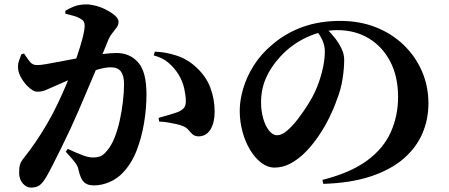

<svg xmlns="http://www.w3.org/2000/svg" viewBox="-20 -815 2040 873"><path d="M121 38Q101 38 84 19.5Q67 1 67 -30Q67 -55 71.5 -68.5Q76 -82 91 -100Q115 -130 141 -168Q167 -206 193.5 -251Q220 -296 243 -345Q265 -391 284 -436.5Q303 -482 318 -524Q333 -566 343.5 -600Q354 -634 359.5 -659Q365 -684 365 -696Q365 -707 362 -714.5Q359 -722 350 -727Q338 -736 318 -742Q298 -748 277 -753V-766Q293 -776 316.5 -785.5Q340 -795 374 -795Q392 -795 416.5 -788.5Q441 -782 464 -770Q487 -758 503 -744Q519 -730 519 -716Q519 -702 510.5 -690Q502 -678 491.5 -665.5Q481 -653 473 -635Q464 -612 447.5 -572.5Q431 -533 411 -485.5Q391 -438 371 -391Q351 -344 336 -309Q320 -272 300.5 -230Q281 -188 260.5 -146.5Q240 -105 222.5 -70.5Q205 -36 192 -13Q174 18 159 28Q144 38 121 38ZM406 28Q377 28 361.5 13Q346 -2 337 -43Q335 -53 330.5 -62Q326 -71 314.5 -85Q303 -99 279 -125L288 -138Q325 -121 353.5 -110Q382 -99 402 -99Q427 -99 440.5 -106.5Q454 -114 466 -129Q486 -152 500.5 -188Q515 -224 524.5 -267.5Q534 -311 539 -354Q544 -397 544 -433Q544 -470 530 -489.5Q516 -509 483 -509Q461 -509 428.5 -500Q396 -491 359.5 -477.5Q323 -464 288.5 -449.5Q254 -435 228 -423Q205 -413 188 -405.5Q171 -398 149 -398Q135 -398 116 -413.5Q97 -429 82 -452Q67 -475 63 -496Q60 -519 65.5 -536Q71 -553 77 -568L89 -572Q105 -547 117 -533Q129 -519 148 -519Q164 -519 189.5 -523.5Q215 -528 247 -534Q279 -540 315.5 -547Q352 -554 390 -560Q415 -565 449.5 -569.5Q484 -574 510 -574Q570 -574 608 -531.5Q646 -489 646 -386Q646 -322 635 -255.5Q624 -189 601 -130Q578 -71 539 -30Q515 -4 479.5 12Q444 28 406 28ZM884 -195Q866 -195 856 -204Q846 -213 837 -224Q828 -235 811 -242Q800 -247 781 -251Q762 -255 742 -258.5Q722 -262 704 -262L701 -279Q723 -285 739.5 -290Q756 -295 769 -299Q782 -303 792 -307Q809 -315 817 -325Q825 -335 825 -356Q825 -378 818 -411Q811 -444 792 -476Q772 -508 745 -530.5Q718 -553 679 -563L684 -580Q730 -579 780.5 -563Q831 -547 870 -511Q916 -470 936 -417.5Q956 -365 956 -307Q956 -258 937.5 -227Q919 -196 884 -195Z M1446 3Q1573 -29 1648.5 -84.5Q1724 -140 1757 -214.5Q1790 -289 1790 -374Q1790 -467 1754.5 -535Q1719 -603 1657 -640.5Q1595 -678 1514 -678Q1446 -678 1376 -646Q1306 -614 1254 -557Q1211 -510 1189 -459.5Q1167 -409 1167 -349Q1167 -312 1176.5 -277.5Q1186 -243 1203 -221.5Q1220 -200 1240 -200Q1261 -200 1285.5 -221Q1310 -242 1334.5 -274Q1359 -306 1379.5 -338.5Q1400 -371 1411 -395Q1432 -440 1444.5 -490Q1457 -540 1457 -581Q1457 -608 1445.5 -633Q1434 -658 1419 -674L1467 -682Q1483 -667 1501 -644.5Q1519 -622 1532 -596Q1545 -570 1545 -543Q1545 -504 1537.5 -455.5Q1530 -407 1511 -360Q1498 -322 1477 -279.5Q1456 -237 1428.5 -196.5Q1401 -156 1369.5 -124Q1338 -92 1302.5 -72.5Q1267 -53 1228 -53Q1197 -53 1168.5 -74.5Q1140 -96 1117.5 -133Q1095 -170 1082.5 -216.5Q1070 -263 1070 -312Q1070 -358 1085.5 -411.5Q1101 -465 1134 -517.5Q1167 -570 1220 -614Q1280 -665 1356.5 -692.5Q1433 -720 1527 -720Q1616 -720 1689 -691Q1762 -662 1815.5 -610.5Q1869 -559 1898.5 -491Q1928 -423 1928 -345Q1928 -272 1900.5 -208Q1873 -144 1815.5 -94Q1758 -44 1667.5 -13.5Q1577 17 1450 21Z"/></svg>

Font: Noto Serif SC ExtraLight ExtraBold
Style: Regular
Weight: 800
Version: Version 2.002-H1;hotconv 1.1.0;makeotfexe 2.6.0